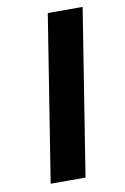

<svg xmlns="http://www.w3.org/2000/svg" viewBox="-82 -754 524 803"><g transform="rotate(-10 180.5 -352.5)"><path d="M67 0 179 -705H327L215 0Z"/></g></svg>

Font: Nunito Sans 10pt Expanded
Style: Bold Italic
Weight: 700
Width: 7
Italic angle: -9°
Designer: Vernon Adams
Foundry: Vernon Adams
Version: Version 3.101;gftools[0.9.27]